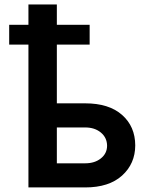

<svg xmlns="http://www.w3.org/2000/svg" viewBox="-20 -820 655 840"><path d="M352.6 0H104.4V-625H20.2V-711.6H104.4V-800.4H228.7V-711.6H372.2V-625H228.7V-367.9H352.6Q456.7 -367.9 514 -317.3Q571.4 -266.7 571.7 -183.9Q571.4 -103.7 514 -51.8Q456.7 0 352.6 0ZM352.6 -105.5Q394.5 -105.5 421.3 -127Q448.2 -148.4 448.5 -182.2Q448.2 -217.7 421.3 -240.1Q394.5 -262.4 352.6 -262.4H228.7V-105.5Z"/></svg>

Font: Linik Sans SemiBold
Style: Regular
Weight: 600
Designer: Rasmus Andersson (font), Cristiano Sobral (main changes)
Foundry: rsms
Version: Version 3.018;June 1, 2022;FontCreator 14.0.0.2814 64-bit; t